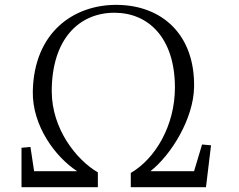

<svg xmlns="http://www.w3.org/2000/svg" viewBox="-20 -777 991 797"><path d="M69.3 0H386.2V-61.5C297.9 -112.8 194.8 -241.2 194.8 -398.4C194.8 -613.3 307.1 -724.1 455.1 -724.1C596.2 -724.1 706.1 -619.6 706.1 -413.6C706.1 -254.9 624 -117.7 522.9 -59.1V0H835L856 -173.8L818.8 -177.2L785.6 -66.4H604.5C690.9 -134.3 782.7 -283.7 785.6 -414.1C790 -632.3 653.3 -756.8 461.9 -756.8C286.6 -756.8 121.1 -644 116.2 -397.9C113.3 -254.9 210 -125 300.3 -66.4H121.6L106.4 -167L69.3 -163.6Z"/></svg>

Font: Merriweather
Style: Light
Weight: 250
Designer: Eben Sorkin ( eben@eyebytes.com )
Foundry: Sorkin Type Co.
Version: Version 1.003